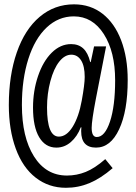

<svg xmlns="http://www.w3.org/2000/svg" viewBox="-20 -745 640 903"><path d="M580.6 -368.7Q580.6 -223.1 540.3 -137Q500 -50.8 431.6 -50.8Q361.8 -50.8 361.8 -127.4V-131.3L362.8 -146H359.9Q343.3 -103 313.2 -76.9Q283.2 -50.8 245.1 -50.8Q193.4 -50.8 164.3 -99.6Q135.3 -148.4 135.3 -238.8Q135.3 -317.4 158.9 -387.2Q182.6 -457 223.4 -497.3Q264.2 -537.6 314.5 -537.6Q349.1 -537.6 371.3 -517.3Q393.6 -497.1 404.3 -453.1H406.7L422.4 -526.9H479L430.7 -279.3Q411.1 -176.8 411.1 -143.6Q411.1 -100.6 435.1 -100.6Q473.1 -100.6 497.3 -173.3Q521.5 -246.1 521.5 -367.7Q521.5 -501.5 468.3 -584.7Q415 -668 327.1 -668Q254.9 -668 199.2 -615.5Q143.6 -563 113.3 -467.8Q83 -372.6 83 -251Q83 -100.1 139.6 -9.8Q196.3 80.6 294.9 80.6Q340.8 80.6 383.3 63.5Q425.8 46.4 475.1 3.4L509.8 45.9Q453.6 94.2 400.9 116.2Q348.1 138.2 290 138.2Q209.5 138.2 148.2 90.8Q86.9 43.5 54.2 -45.7Q21.5 -134.8 21.5 -251Q21.5 -390.6 59.1 -498.8Q96.7 -606.9 166.5 -665.8Q236.3 -724.6 328.1 -724.6Q405.3 -724.6 462.2 -680.4Q519 -636.2 549.8 -555.4Q580.6 -474.6 580.6 -368.7ZM378.4 -382.8Q378.4 -434.6 361.3 -461.2Q344.2 -487.8 315.4 -487.8Q284.7 -487.8 258.8 -455.3Q232.9 -422.9 217 -363.5Q201.2 -304.2 201.2 -239.7Q201.2 -102.5 256.8 -102.5Q293 -102.5 321.8 -148.9Q350.6 -195.3 364.5 -272Q378.4 -348.6 378.4 -382.8Z"/></svg>

Font: Courier New
Style: Regular
Weight: 400
Designer: Steve Matteson
Foundry: Ascender Corporation
Version: Version 2.00.3